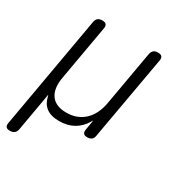

<svg xmlns="http://www.w3.org/2000/svg" viewBox="-172 -679 942 988"><g transform="rotate(30 298.5 -185.0)"><path d="M24 180Q7 180 1 172Q-5 164 -2 148L115 -518Q118 -534 127 -542Q136 -550 153 -550Q170 -550 176.5 -542Q183 -534 180 -518L123 -194Q110 -123 137.5 -84.5Q165 -46 229 -46Q292 -46 334 -84.5Q376 -123 389 -194L446 -518Q449 -534 458 -542Q467 -550 484 -550Q501 -550 507.5 -542Q514 -534 511 -518L423 -22Q421 -6 411.5 2Q402 10 385 10Q369 10 363 2Q357 -6 360 -22L368 -69Q369 -78 368 -79Q368 -79 368 -79Q367 -79 363 -70Q341 -32 304.5 -11Q268 10 218 10Q169 10 141.5 -11Q114 -32 106 -70Q104 -78 103 -78Q102 -78 101 -69L63 148Q60 164 50.5 172Q41 180 24 180Z"/></g></svg>

Font: Maple Mono ExtraLight
Style: Italic
Weight: 275
Italic angle: -10°
Monospace: yes
Designer: subframe7536
Version: Version 7.000